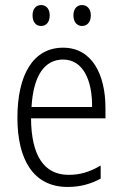

<svg xmlns="http://www.w3.org/2000/svg" viewBox="-20 -731 485 761"><path d="M109 -670C109 -644 122 -628 143 -628C163 -628 177 -643 177 -670C177 -696 163 -711 143 -711C122 -711 109 -695 109 -670ZM271 -670C271 -644 285 -628 305 -628C326 -628 340 -644 340 -670C340 -696 325 -711 305 -711C285 -711 271 -696 271 -670ZM230 -542C111 -542 49 -434 49 -264C49 -99 112 10 248 10C299 10 340 -2 379 -23V-75C335 -49 297 -38 252 -38C154 -38 104 -115 103 -262H398V-303C398 -434 346 -542 230 -542ZM230 -495C310 -495 346 -412 345 -307H105C112 -432 157 -495 230 -495Z"/></svg>

Font: Noto Sans Thai Cond Light
Style: Regular
Weight: 300
Width: 3
Designer: Monotype Design Team
Foundry: Monotype Imaging Inc.
Version: Version 2.002